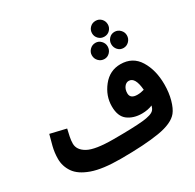

<svg xmlns="http://www.w3.org/2000/svg" viewBox="-203 -1182 1447 1425"><g transform="rotate(-30 520.5 -469.5)"><path d="M936 -76Q961 -107 977.5 -166.5Q994 -226 994 -296Q994 -419 941.5 -504Q889 -589 785 -589Q693 -589 633.5 -514Q574 -439 574 -349Q574 -263 622.5 -227Q671 -191 743 -191Q792 -191 833 -208Q827 -185 816 -173Q795 -148 713.5 -140Q632 -132 464 -132L438 21Q644 21 767.5 0.5Q891 -20 936 -76ZM722 -376Q722 -408 738 -429.5Q754 -451 777 -451Q832 -451 841 -338Q812 -329 783 -329Q722 -329 722 -376ZM438 21 484 -11 464 -132Q307 -132 246 -166Q185 -200 185 -255Q185 -281 191.5 -312.5Q198 -344 205 -373L70 -405Q59 -367 46 -315.5Q33 -264 33 -211Q33 -148 69.5 -95Q106 -42 194.5 -10.5Q283 21 438 21ZM786 -825Q815 -825 834 -845Q853 -865 853 -892Q853 -920 834 -940Q815 -960 786 -960Q757 -960 737.5 -940Q718 -920 718 -892Q718 -865 737.5 -845Q757 -825 786 -825ZM704 -681Q731 -681 750.5 -701.5Q770 -722 770 -751Q770 -778 750.5 -798.5Q731 -819 704 -819Q675 -819 655 -798.5Q635 -778 635 -751Q635 -722 655 -701.5Q675 -681 704 -681ZM867 -681Q895 -681 915 -701.5Q935 -722 935 -751Q935 -778 915 -798.5Q895 -819 867 -819Q839 -819 820 -798.5Q801 -778 801 -751Q801 -722 820 -701.5Q839 -681 867 -681Z"/></g></svg>

Font: Noto Sans Arabic Extra
Style: Regular
Weight: 800
Designer: Nadine Chahine - Monotype Design Team
Foundry: Monotype Imaging Inc.
Version: Version 1.902